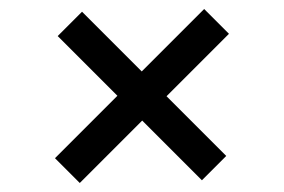

<svg xmlns="http://www.w3.org/2000/svg" viewBox="-20 -563 630 426"><path d="M157 -157 102 -212 433 -543 488 -488ZM428 -163 108 -483 162 -537 482 -217Z"/></svg>

Font: Host Grotesk Light
Style: Regular
Weight: 400
Version: Version 1.003